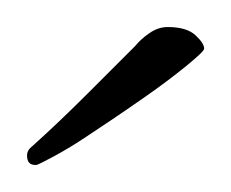

<svg xmlns="http://www.w3.org/2000/svg" viewBox="-20 -509 171 142"><path d="M6 -387Q0 -387 0 -394Q0 -398 4 -401Q23 -418 46.5 -441.5Q70 -465 80 -475Q84 -480 90.5 -484.5Q97 -489 104 -489Q118 -489 124.5 -483Q131 -477 131 -473Q131 -471 117.5 -460Q104 -449 87.5 -437.5Q71 -426 62 -420Q56 -416 44 -408Q32 -400 21 -394Q10 -388 7 -387Z"/></svg>

Font: Birthstone
Style: Regular
Weight: 400
Designer: Robert E. Leuschke
Foundry: Robert E. Leuschke
Version: Version 1.013; ttfautohint (v1.8.3)